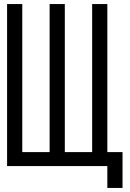

<svg xmlns="http://www.w3.org/2000/svg" viewBox="-20 -820 640 948"><path d="M15 0V-800H90V-69H225V-800H300V-69H435V-800H510V0ZM510 108V0H418V-69H585V108Z"/></svg>

Font: Victor Mono Thin
Style: Regular
Weight: 100
Monospace: yes
Designer: Rune Bjørnerås
Version: Version 1.561;gftools[0.9.30]